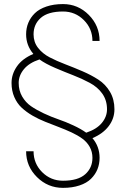

<svg xmlns="http://www.w3.org/2000/svg" viewBox="-20 -699 611 933"><path d="M398.9 -54.2Q449.2 -70.8 474.6 -101.3Q500 -131.8 500 -168Q500 -211.4 477.3 -243.7Q454.6 -275.9 415.8 -296.6Q377 -317.4 336.4 -333Q295.9 -348.6 248.3 -368.9Q200.7 -389.2 171.9 -410.2Q121.6 -393.6 96.2 -362.8Q70.8 -332 70.8 -295.9Q70.8 -259.3 87.6 -230.2Q104.5 -201.2 130.6 -183.1Q156.7 -165 193.1 -147.9Q229.5 -130.9 263.9 -119.1Q298.3 -107.4 336.2 -89.8Q374 -72.3 398.9 -54.2ZM286.1 -643.1Q213.4 -643.1 178.2 -612.1Q143.1 -581.1 143.1 -532.2Q143.1 -494.6 164.8 -466.6Q186.5 -438.5 221.2 -420.4Q255.9 -402.3 297.6 -386.5Q339.4 -370.6 381.3 -352.5Q423.3 -334.5 458 -312Q492.7 -289.6 514.4 -252.9Q536.1 -216.3 536.1 -168Q536.1 -123 508.3 -86.2Q480.5 -49.3 429.2 -27.8Q463.9 13.2 463.9 67.9Q463.9 98.1 453.4 123.8Q442.9 149.4 422.1 169.9Q401.4 190.4 366.5 202.1Q331.5 213.9 286.1 213.9Q212.4 213.9 159.7 161.6Q106.9 109.4 106.9 36.1H143.1Q143.1 95.7 184.8 137.5Q226.6 179.2 286.1 179.2Q358.9 179.2 394 147.9Q429.2 116.7 429.2 67.9Q429.2 38.6 415.8 14.6Q402.3 -9.3 379.6 -25.6Q356.9 -42 327.4 -55.7Q297.9 -69.3 265.1 -81.8Q232.4 -94.2 200 -107.2Q167.5 -120.1 137.9 -137.2Q108.4 -154.3 85.7 -175.3Q63 -196.3 49.6 -227.1Q36.1 -257.8 36.1 -295.9Q36.1 -338.9 62.3 -376.5Q88.4 -414.1 142.1 -437Q106.9 -478.5 106.9 -532.2Q106.9 -562.5 117.7 -588.4Q128.4 -614.3 149.4 -634.8Q170.4 -655.3 205.6 -667.2Q240.7 -679.2 286.1 -679.2Q359.4 -679.2 411.6 -626.5Q463.9 -573.7 463.9 -500H429.2Q429.2 -559.6 387.5 -601.3Q345.7 -643.1 286.1 -643.1Z"/></svg>

Font: Rawengulk
Style: Regular
Weight: 400
Version: Version 0.92